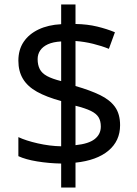

<svg xmlns="http://www.w3.org/2000/svg" viewBox="-20 -779 612 857"><path d="M253 -49Q198 -50 146 -58.5Q94 -67 62 -82V-167Q96 -151 149 -139Q202 -127 253 -126V-328Q187 -346 145 -369.5Q103 -393 82.5 -427Q62 -461 62 -508Q62 -557 85.5 -592Q109 -627 152 -647.5Q195 -668 253 -671V-759H317V-672Q370 -671 413.5 -660.5Q457 -650 493 -635L466 -561Q434 -574 395.5 -583.5Q357 -593 317 -596V-395Q383 -376 427 -354.5Q471 -333 493.5 -301.5Q516 -270 516 -220Q516 -150 464 -106.5Q412 -63 317 -53V58H253ZM317 -131Q376 -137 403 -158.5Q430 -180 430 -214Q430 -239 420 -255.5Q410 -272 385.5 -284Q361 -296 317 -307ZM253 -594Q217 -592 194 -581.5Q171 -571 159.5 -554Q148 -537 148 -515Q148 -489 157.5 -470.5Q167 -452 190 -439.5Q213 -427 253 -417Z"/></svg>

Font: lkannada15
Style: Book
Weight: 400
Designer: Jelle Bosma - Monotype Design Team
Foundry: Monotype Imaging Inc.
Version: Version 2.003